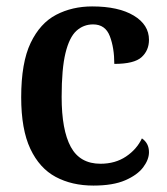

<svg xmlns="http://www.w3.org/2000/svg" viewBox="-20 -568 519 598"><path d="M271 10Q204 10 153.5 -17Q103 -44 74.5 -104.5Q46 -165 46 -265Q46 -373 75.5 -434.5Q105 -496 155 -522Q205 -548 267 -548Q349 -548 396.5 -519.5Q444 -491 444 -444Q444 -411 421 -390Q398 -369 336 -369Q336 -419 322 -455.5Q308 -492 270 -492Q240 -492 218 -472Q196 -452 184 -403Q172 -354 172 -266Q172 -163 200.5 -110.5Q229 -58 293 -58Q339 -58 372.5 -80.5Q406 -103 422 -137Q444 -122 444 -94Q444 -71 426 -47Q408 -23 370 -6.5Q332 10 271 10Z"/></svg>

Font: Noto Serif Tamil SemiCondensed SemiBold
Style: Regular
Weight: 600
Width: 4
Designer: Indian Type Foundry, Tom Grace, and the Monotype Design Team
Foundry: Monotype Imaging Inc.
Version: Version 2.004; ttfautohint (v1.8.4.7-5d5b)